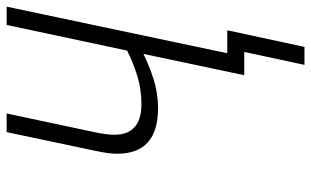

<svg xmlns="http://www.w3.org/2000/svg" viewBox="-199 -555 935 577"><g transform="rotate(-90 268.5 -266.5)"><path d="M416 181 466 -51H397L537 -714H482L405 -352Q367 -333 327.5 -321Q288 -309 244 -309Q152 -309 152 -391Q152 -413 160 -451L216 -714H160L104 -449Q95 -408 95 -382Q95 -259 232 -259Q277 -259 319 -272.5Q361 -286 395 -303L331 0H401L362 181Z"/></g></svg>

Font: Noto Sans UI SemiCondensed Light
Style: Italic
Weight: 300
Width: 4
Designer: Monotype Design Team
Foundry: Monotype Imaging Inc.
Version: 1.001